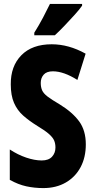

<svg xmlns="http://www.w3.org/2000/svg" viewBox="-20 -950 485 980"><path d="M418 -213Q418 -147 391.5 -97Q365 -47 316 -18.5Q267 10 201 10Q156 10 114.5 1Q73 -8 30 -32V-187Q71 -160 114 -145.5Q157 -131 193 -131Q228 -131 245.5 -150Q263 -169 263 -197Q263 -217 256.5 -232.5Q250 -248 230.5 -265.5Q211 -283 171 -307Q129 -333 98.5 -360Q68 -387 51.5 -425Q35 -463 35 -519Q34 -612 89 -668Q144 -724 244 -724Q331 -724 417 -676L375 -542Q305 -586 250 -586Q218 -586 203 -569Q188 -552 188 -527Q188 -505 195 -489Q202 -473 223 -457Q244 -441 285 -417Q350 -377 384 -330.5Q418 -284 418 -213ZM399 -921Q386 -902 362 -875.5Q338 -849 311 -820.5Q284 -792 260 -770H155V-783Q180 -823 199.5 -860Q219 -897 235 -930H399Z"/></svg>

Font: Noto Sans ExtraCondensed ExtraBold
Style: Regular
Weight: 800
Width: 2
Designer: Monotype Design Team
Foundry: Monotype Imaging Inc.
Version: Version 2.013; ttfautohint (v1.8.4.7-5d5b)